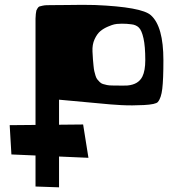

<svg xmlns="http://www.w3.org/2000/svg" viewBox="-20 -489 736 813"><path d="M619.1 -424.3Q671.9 -377 671.9 -233.9Q671.9 -152.8 667.2 -113.3Q662.6 -73.7 648.4 -57.1Q639.6 -46.9 589.4 -44.2Q539.1 -41.5 493.2 -43.9L447.8 -46.9L230 -66.9V39.1L332 38.1L354.5 179.2L230 173.8V304.2L130.4 300.8V169.4L28.3 165L21 41L130.4 40V-384.3Q130.4 -402.3 130.4 -410.2Q130.4 -418 131.6 -429.4Q132.8 -440.9 134 -444.6Q135.3 -448.2 139.2 -454.3Q143.1 -460.4 147.2 -461.7Q151.4 -462.9 159.9 -464.8Q168.5 -466.8 177.2 -467Q186 -467.3 200.2 -467.3Q221.2 -467.3 263.7 -467.8Q306.2 -468.3 328.1 -468.5Q350.1 -468.8 381.8 -467.8Q580.6 -459.5 619.1 -424.3ZM455.1 -127Q511.2 -126 520 -127Q566.4 -131.3 583 -165Q595.2 -189.9 595.2 -234.4Q595.2 -293 587.6 -326.7Q580.1 -360.4 567.9 -372.3Q555.7 -384.3 535.2 -386.2Q517.1 -388.7 496.1 -388.7Q486.8 -388.7 475.1 -387.7Q470.7 -387.2 463.4 -385.7Q456.1 -384.3 437.5 -376.5Q418.9 -368.7 405 -357.2Q391.1 -345.7 380.6 -323Q370.1 -300.3 371.6 -271Q372.6 -250.5 373.5 -238.3Q374.5 -226.1 376 -210.9Q377.4 -195.8 379.4 -187.3Q381.3 -178.7 384.5 -168.5Q387.7 -158.2 392.1 -152.8Q396.5 -147.5 402.3 -141.6Q408.2 -135.7 415.8 -133.3Q423.3 -130.9 433.1 -128.9Q442.9 -127 455.1 -127Z"/></svg>

Font: Some Time Later
Style: Regular
Weight: 400
Version: Version 003.300